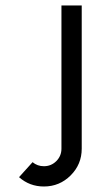

<svg xmlns="http://www.w3.org/2000/svg" viewBox="-20 -469 364 694"><path d="M138.7 205.1Q86.9 205.1 48.8 171.4L97.7 117.2Q115.2 131.8 138.7 131.8Q165 131.8 183.6 113.3Q202.1 94.7 202.1 68.4V-449.2H275.4V68.4Q275.4 125 235.4 165Q195.3 205.1 138.7 205.1Z"/></svg>

Font: Catrinity
Style: Regular
Weight: 400
Designer: Alexander Lange
Foundry: High-Logic / Made with FontCreator
Version: Version 2.090;May 20, 2024;FontCreator 15.0.0.2974 64-bit